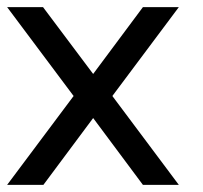

<svg xmlns="http://www.w3.org/2000/svg" viewBox="-22 -520 571 540"><path d="M294 -250 481 -500H380L240 -312L99 -500H-2L185 -250L-2 0H100L240 -188L380 0H481Z"/></svg>

Font: Oakes
Style: Regular
Weight: 400
Designer: Samuel Oakes
Foundry: Samuel Oakes
Version: Version 1.003;PS 001.003;hotconv 1.0.88;makeotf.lib2.5.64775